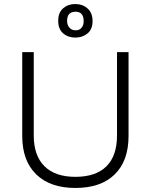

<svg xmlns="http://www.w3.org/2000/svg" viewBox="-20 -918 746 950"><path d="M353 12Q228 12 159 -55.5Q90 -123 90 -245V-660H147V-248Q147 -148 200 -95.5Q253 -43 353 -43Q454 -43 506.5 -95Q559 -147 559 -248V-660H616V-245Q616 -122 547.5 -55Q479 12 353 12ZM353 -732Q317 -732 292.5 -753Q268 -774 268 -815Q268 -856 292.5 -877Q317 -898 352 -898Q389 -898 413.5 -876Q438 -854 438 -814Q438 -773 413 -752.5Q388 -732 353 -732ZM355 -768Q373 -768 383.5 -780.5Q394 -793 394 -813Q394 -860 354 -860Q312 -860 312 -815Q312 -794 323.5 -781Q335 -768 355 -768Z"/></svg>

Font: Bricolage Grotesque 12pt ExtraLight
Style: Regular
Weight: 200
Designer: Mathieu Triay
Foundry: Atelier Triay
Version: Version 1.001; ttfautohint (v1.8.4.7-5d5b);gftools[0.9.33.de